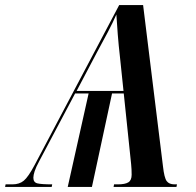

<svg xmlns="http://www.w3.org/2000/svg" viewBox="-72 -734 770 754"><path d="M-52 0 -50 -10H-23Q4 -10 21.5 -24.5Q39 -39 64 -86L396 -714H490L568 -81Q573 -36 582.5 -23Q592 -10 613 -10H623L621 0H374L376 -10H391Q419 -10 432 -18Q445 -26 445 -48Q445 -59 444.5 -68.5Q444 -78 443 -89L414 -367H368L289 0H194L276 -367H223L82 -101Q69 -77 64 -61.5Q59 -46 59 -36Q59 -18 74.5 -14Q90 -10 133 -10L131 0ZM229 -377H413L399 -511Q394 -554 390.5 -598.5Q387 -643 385 -677Q372 -647 351.5 -608Q331 -569 308 -527Z"/></svg>

Font: Noto Serif Display Condensed SemiBold
Style: Italic
Weight: 600
Width: 3
Italic angle: -12°
Designer: Monotype Design Team
Foundry: Monotype Imaging Inc.
Version: Version 2.009